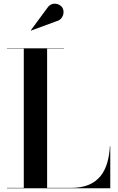

<svg xmlns="http://www.w3.org/2000/svg" viewBox="-20 -1009 631 1029"><path d="M285 -896C317.5 -904.5 329.5 -944 314 -968.5C300 -990.5 257.5 -1002 234 -967L145 -846.5L146 -845ZM571 0V-225H569C561.5 -98 513 -2 361 -2H232.5V-748H322.5V-750H17.5V-748H107.5V-2H17.5V0Z"/></svg>

Font: Bodoni* 96pt Medium
Style: Regular
Weight: 500
Version: Version 2.3